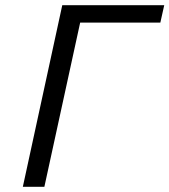

<svg xmlns="http://www.w3.org/2000/svg" viewBox="-20 -720 653 740"><path d="M68 0 220 -700H613L598 -633H289L151 0Z"/></svg>

Font: Isabella Sans
Style: Italic
Weight: 400
Italic angle: -12°
Designer: Christian Thalmann (Catharsis Fonts), Cristiano Sobral
Foundry: The Isabella Sans Project Authors
Version: Version 2.026; ttfautohint (v1.8.4.7-5d5b-dirty)